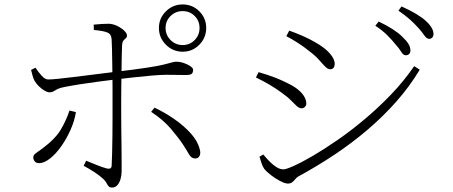

<svg xmlns="http://www.w3.org/2000/svg" viewBox="-20 -822 2040 865"><path d="M803 -589Q759 -589 727.5 -620.5Q696 -652 696 -696Q696 -740 727.5 -771Q759 -802 803 -802Q847 -802 878 -771Q909 -740 909 -696Q909 -652 878 -620.5Q847 -589 803 -589ZM485 23Q474 23 469 17Q464 11 459.5 2Q455 -7 444 -17Q429 -31 404.5 -47Q380 -63 357 -75L368 -98Q390 -89 416 -78.5Q442 -68 461 -63Q470 -61 476 -63Q482 -65 483 -75Q484 -92 485 -128Q486 -164 486.5 -209Q487 -254 487 -298Q487 -342 487 -374Q487 -395 487 -424Q487 -453 486.5 -485Q486 -517 485.5 -548Q485 -579 484.5 -604Q484 -629 483 -643Q482 -668 464 -675.5Q446 -683 403 -687L402 -711Q419 -713 438.5 -714Q458 -715 471 -715Q490 -714 508.5 -705Q527 -696 539.5 -684Q552 -672 552 -662Q552 -654 546.5 -649.5Q541 -645 536 -639Q531 -633 530 -618Q529 -601 528.5 -570.5Q528 -540 527.5 -504Q527 -468 526.5 -433.5Q526 -399 526 -372Q526 -353 526 -317Q526 -281 526.5 -238.5Q527 -196 527.5 -155.5Q528 -115 528 -86.5Q528 -58 528 -51Q528 -32 523 -15Q518 2 508.5 12.5Q499 23 485 23ZM156 -87Q143 -87 136.5 -95Q130 -103 130 -112Q130 -121 135.5 -126.5Q141 -132 150 -138Q159 -144 171 -153Q230 -197 254.5 -239Q279 -281 293 -324L322 -317Q316 -278 298 -237.5Q280 -197 256 -163Q232 -129 205.5 -108Q179 -87 156 -87ZM203 -406Q194 -406 181 -413.5Q168 -421 155.5 -433Q143 -445 135 -459Q131 -467 127 -480Q123 -493 120 -507L140 -517Q152 -498 168 -480.5Q184 -463 198 -464Q213 -464 242 -467Q271 -470 307.5 -474.5Q344 -479 380.5 -483.5Q417 -488 448 -492Q479 -496 497 -498Q589 -509 641.5 -517Q694 -525 719.5 -531.5Q745 -538 755.5 -541Q766 -544 774 -544Q791 -544 808.5 -538Q826 -532 838 -523.5Q850 -515 850 -508Q850 -494 843 -489Q836 -484 818 -484Q799 -484 777.5 -484.5Q756 -485 728 -485Q705 -485 663.5 -481.5Q622 -478 578 -473Q534 -468 500 -464Q468 -460 425.5 -454.5Q383 -449 341.5 -442.5Q300 -436 270 -430Q249 -426 238.5 -420.5Q228 -415 221 -410.5Q214 -406 203 -406ZM859 -108Q842 -108 831 -127.5Q820 -147 805 -170Q787 -198 751 -240.5Q715 -283 661 -318L676 -337Q723 -315 766 -285Q809 -255 840 -220.5Q871 -186 880 -149Q885 -131 879 -119.5Q873 -108 859 -108ZM803 -619Q835 -619 857 -641.5Q879 -664 879 -696Q879 -728 857 -750Q835 -772 803 -772Q771 -772 748.5 -750Q726 -728 726 -696Q726 -664 748.5 -641.5Q771 -619 803 -619Z M1808 -573Q1797 -573 1788 -588Q1779 -603 1762 -622Q1746 -642 1724.5 -663.5Q1703 -685 1671 -706L1686 -725Q1722 -708 1749 -690.5Q1776 -673 1792 -657Q1812 -638 1820.5 -623.5Q1829 -609 1829 -595Q1829 -584 1823 -578.5Q1817 -573 1808 -573ZM1277 5Q1264 5 1242 -6.5Q1220 -18 1200 -33.5Q1180 -49 1170 -62Q1163 -72 1157 -90.5Q1151 -109 1149 -116L1166 -126Q1181 -108 1196 -93Q1211 -78 1226.5 -68.5Q1242 -59 1257 -59Q1269 -59 1304.5 -75Q1340 -91 1390.5 -120.5Q1441 -150 1501 -191.5Q1561 -233 1623 -285Q1685 -337 1742.5 -397Q1800 -457 1846 -524L1871 -508Q1826 -433 1766.5 -365.5Q1707 -298 1636 -237.5Q1565 -177 1486 -124.5Q1407 -72 1324 -27Q1317 -23 1310.5 -15Q1304 -7 1296.5 -1Q1289 5 1277 5ZM1340 -334Q1328 -334 1317 -344Q1306 -354 1290.5 -370Q1275 -386 1248 -405Q1222 -424 1195 -440Q1168 -456 1133 -473L1145 -497Q1186 -485 1216.5 -473.5Q1247 -462 1278 -446Q1307 -432 1325 -416.5Q1343 -401 1351.5 -385.5Q1360 -370 1360 -355Q1360 -349 1357 -344.5Q1354 -340 1349.5 -337Q1345 -334 1340 -334ZM1467 -510Q1457 -510 1445.5 -521.5Q1434 -533 1417.5 -552Q1401 -571 1374 -591Q1350 -611 1320 -630Q1290 -649 1270 -659L1283 -684Q1312 -674 1344 -660Q1376 -646 1403 -630Q1437 -610 1455 -592.5Q1473 -575 1480.5 -560.5Q1488 -546 1488 -534Q1488 -524 1483 -517Q1478 -510 1467 -510ZM1913 -647Q1902 -647 1892 -662Q1882 -677 1865 -696Q1847 -716 1827 -734Q1807 -752 1775 -774L1789 -793Q1825 -777 1852 -761Q1879 -745 1896 -730Q1933 -697 1933 -669Q1933 -659 1927.5 -653Q1922 -647 1913 -647Z"/></svg>

Font: Noto Serif JP ExtraLight
Style: Regular
Weight: 200
Designer: Ryoko NISHIZUKA  (kana & ideographs); Frank Grießhammer (Latin, Greek & Cyrillic); Wenlong ZHANG  (bopomofo); Sandoll Co
Foundry: Adobe
Version: Version 2.002-H1;hotconv 1.1.0;makeotfexe 2.6.0